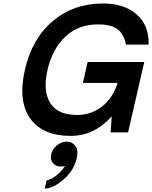

<svg xmlns="http://www.w3.org/2000/svg" viewBox="-20 -760 873 1102"><path d="M571 -740Q693 -740 764.5 -677.5Q836 -615 833 -504H703Q692 -564 655 -592Q618 -620 543 -620Q430 -620 355.5 -550Q281 -480 253 -360Q225 -240 267.5 -170Q310 -100 423 -100Q502 -100 564.5 -148Q627 -196 655 -284H456L483 -404H808L715 0H615L621 -92Q521 20 385 20Q224 20 153 -80.5Q82 -181 123 -360Q164 -539 283.5 -639.5Q403 -740 571 -740ZM363 53Q395 53 413 78.5Q431 104 420 150Q404 219 344.5 270.5Q285 322 237 322L247 276Q274 271 306 245Q338 219 353 192Q342 196 330 196Q300 196 283.5 175.5Q267 155 274 125Q281 95 307 74Q333 53 363 53Z"/></svg>

Font: Miedinger
Style: Bold-Italic
Weight: 700
Italic angle: -13°
Version: Version 001.000